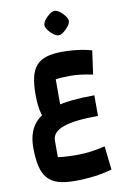

<svg xmlns="http://www.w3.org/2000/svg" viewBox="-112 -808 809 1209"><g transform="rotate(-10 292.5 -203.5)"><path d="M265 335Q202 335 160 322Q118 309 92.5 280Q67 251 55.5 202.5Q44 154 44 83Q44 -10 88 -66.5Q132 -123 228 -149Q324 -175 480 -175V-43Q331 -43 258.5 -17.5Q186 8 186 63V169Q207 172 240 174Q273 176 302 176Q350 176 394 170.5Q438 165 488 153L505 304Q455 319 393.5 327Q332 335 265 335ZM179 -43Q145 -70 130.5 -118Q116 -166 116 -241Q116 -308 126.5 -353.5Q137 -399 161.5 -427Q186 -455 227 -467.5Q268 -480 327 -480Q361 -480 392 -477.5Q423 -475 454 -470Q485 -465 516 -456L495 -305Q450 -314 417 -318Q384 -322 349 -322Q320 -322 298 -320.5Q276 -319 258 -316V-115ZM325 -586Q311 -586 292.5 -599.5Q274 -613 260.5 -631.5Q247 -650 247 -664Q247 -679 260.5 -697Q274 -715 292 -728.5Q310 -742 325 -742Q340 -742 358 -728.5Q376 -715 389.5 -697Q403 -679 403 -664Q403 -650 389 -631.5Q375 -613 357 -599.5Q339 -586 325 -586Z"/></g></svg>

Font: Changa ExtraLight
Style: Bold
Weight: 700
Version: Version 3.002; ttfautohint (v1.8.2)